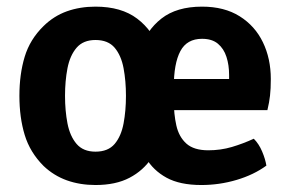

<svg xmlns="http://www.w3.org/2000/svg" viewBox="-20 -530 857 564"><path d="M471 -248.5Q471 -197 460.5 -150Q450 -103 425.5 -66Q401 -29 360.5 -7.8Q320 13.5 260.5 13.5Q215 13.5 176.5 -0.2Q138 -14 108 -42.5Q68 -82.5 52.5 -133.8Q37 -185 37 -248.5Q37 -312 52.5 -363.2Q68 -414.5 108 -453.5Q138 -483 176.5 -496.8Q215 -510.5 260.5 -510.5Q336.5 -510.5 383 -475.2Q429.5 -440 450.2 -380.5Q471 -321 471 -248.5ZM171 -248.5Q171 -205 178.2 -167.5Q185.5 -130 205 -107.2Q224.5 -84.5 260.5 -84.5Q297.5 -84.5 316.8 -107.2Q336 -130 343 -167.5Q350 -205 350 -248.5Q350 -292 343 -329.5Q336 -367 316.8 -389.8Q297.5 -412.5 260.5 -412.5Q224.5 -412.5 205 -389.8Q185.5 -367 178.2 -329.5Q171 -292 171 -248.5ZM440.5 -206.5V-298H653V-309.5Q653 -339 645.2 -363Q637.5 -387 620.2 -401.5Q603 -416 573.5 -416Q529 -416 509.8 -379.8Q490.5 -343.5 490.5 -274V-235.5Q490.5 -195 498 -161.5Q505.5 -128 527.5 -108.2Q549.5 -88.5 592 -88.5Q628 -88.5 661 -98.2Q694 -108 725.5 -122.5Q740.5 -107.5 750 -85Q759.5 -62.5 762.5 -43.5Q725.5 -16.5 675 -1.5Q624.5 13.5 571.5 13.5Q508.5 13.5 469.2 -8Q430 -29.5 408.5 -66.2Q387 -103 378.8 -149.8Q370.5 -196.5 370.5 -246.5Q370.5 -321 390 -380.8Q409.5 -440.5 454.2 -475.5Q499 -510.5 573.5 -510.5Q639 -510.5 684 -482.2Q729 -454 752.2 -406Q775.5 -358 775.5 -298Q775.5 -269 773.2 -249.2Q771 -229.5 765.5 -206.5Z"/></svg>

Font: Signika Light SemiBold
Style: Regular
Weight: 600
Version: Version 2.003;gftools[0.9.32]